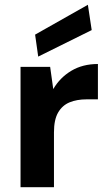

<svg xmlns="http://www.w3.org/2000/svg" viewBox="-20 -784 453 804"><path d="M66 0V-504H190L203 -411Q231 -459 278.5 -487.5Q326 -516 390 -516V-368H343Q302 -368 271.5 -355.5Q241 -343 223.5 -313Q206 -283 206 -230V0ZM140 -547 127 -639 348 -764 364 -658Z"/></svg>

Font: DM Sans ExtraBold
Style: Regular
Weight: 800
Designer: Colophon Foundry, Jonny Pinhorn
Foundry: Colophon Foundry
Version: Version 4.004; ttfautohint (v1.8.4.7-5d5b)